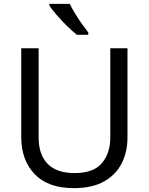

<svg xmlns="http://www.w3.org/2000/svg" viewBox="-20 -964 771 994"><path d="M640 -252Q640 -178 610 -118.5Q580 -59 518.5 -24.5Q457 10 362 10Q229 10 159.5 -62.5Q90 -135 90 -254V-714H180V-251Q180 -164 226.5 -116Q273 -68 367 -68Q464 -68 507.5 -119.5Q551 -171 551 -252V-714H640ZM341 -944Q352 -922 368.5 -894.5Q385 -867 403.5 -841Q422 -815 437 -796V-784H378Q355 -802 326 -830.5Q297 -859 272.5 -887.5Q248 -916 236 -934V-944Z"/></svg>

Font: Noto Sans Tirhuta
Style: Regular
Weight: 400
Designer: Monotype Design Team
Foundry: Monotype Imaging Inc.
Version: Version 2.003; ttfautohint (v1.8.4.7-5d5b)